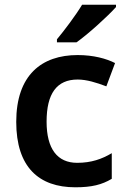

<svg xmlns="http://www.w3.org/2000/svg" viewBox="-20 -786 541 816"><path d="M473 -756V-766H329C302 -721 253 -656 222 -619V-606H305C355 -641 440 -719 473 -756ZM300 10C370 10 413 -1 455 -26V-135C413 -110 368 -94 308 -94C224 -94 178 -153 178 -269C178 -388 221 -448 310 -448C348 -448 390 -435 432 -419L469 -518C432 -537 377 -552 310 -552C157 -552 49 -467 49 -268C49 -76 145 10 300 10Z"/></svg>

Font: Noto Sans Gurmukhi SemiBold
Style: Regular
Weight: 600
Designer: Jelle Bosma - Monotype Design Team
Foundry: Monotype Imaging Inc.
Version: Version 2.004